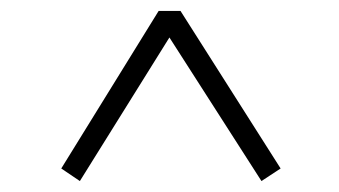

<svg xmlns="http://www.w3.org/2000/svg" viewBox="-20 -555 620 351"><path d="M92 -247 270 -535H310L493 -247L458 -224L274 -511H305L126 -224Z"/></svg>

Font: Noto Serif KR ExtraLight
Style: Regular
Weight: 400
Version: Version 2.002-H1;hotconv 1.1.0;makeotfexe 2.6.0